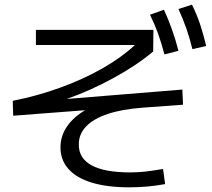

<svg xmlns="http://www.w3.org/2000/svg" viewBox="-20 -802 904 817"><path d="M237.3 -174.8Q237.3 -222.2 264.2 -262.5Q291 -302.7 342.3 -333L36.1 -309.6L34.2 -373Q137.2 -393.1 236.1 -429Q335 -464.8 417 -511.7Q499 -558.6 553.7 -610.4H132.8V-674.8H632.8L631.8 -583Q564.5 -525.9 465.1 -471.2Q365.7 -416.5 263.7 -380.9L755.9 -420.9L758.8 -356.4L586.9 -343.8Q499 -337.4 438 -316.9Q377 -296.4 345.9 -263.4Q314.9 -230.5 315.4 -187.5Q314.5 -128.9 369.6 -98.6Q424.8 -68.4 533.2 -68.4Q565.4 -68.4 597.2 -71.8Q628.9 -75.2 673.8 -83L682.6 -18.6Q641.1 -11.2 605 -8.1Q568.8 -4.9 529.3 -4.9Q437 -4.9 371.3 -24.7Q305.7 -44.4 271.5 -82.8Q237.3 -121.1 237.3 -174.8ZM618.2 -739.3 677.7 -760.7Q697.8 -716.3 712.4 -674.8Q727.1 -633.3 739.3 -585.9L679.7 -570.3Q667 -619.1 652.3 -659.7Q637.7 -700.2 618.2 -739.3ZM739.3 -763.7 796.9 -782.2Q816.9 -741.7 831.1 -699.7Q845.2 -657.7 857.4 -606.4L798.8 -592.8Q786.6 -642.1 772.5 -682.1Q758.3 -722.2 739.3 -763.7Z"/></svg>

Font: Pretendard GOV
Style: Regular
Weight: 400
Designer: Base glyphs from Inter by Rasmus Andersson; Hangeul glyphs from Noto Sans CJK(Source Han Sans) by Jang Soo-young and Kan
Foundry: Kil Hyung-jin
Version: Version 1.309